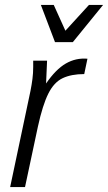

<svg xmlns="http://www.w3.org/2000/svg" viewBox="-20 -755 436 775"><path d="M21 0 103 -388Q108 -413 111 -436.5Q114 -460 114 -485V-510H170L166 -418Q205 -475 245.5 -498.5Q286 -522 333 -518L320 -456Q268 -456 233 -439.5Q198 -423 175 -377Q152 -331 133 -244L81 0ZM145 -735H197L244 -631L339 -735H396L274 -585H202Z"/></svg>

Font: Radio Canada Condensed Light
Style: Italic
Weight: 300
Width: 3
Italic angle: -12°
Designer: Charles Daoud, Etienne Aubert Bonn, Alexandre Saumier Demers, Jacques Le Bailly
Foundry: Radio-Canada
Version: Version 2.104; ttfautohint (v1.8.4.7-5d5b);gftools[0.9.28.de